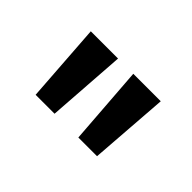

<svg xmlns="http://www.w3.org/2000/svg" viewBox="-47 -894 588 588"><g transform="rotate(45 247.0 -600.5)"><path d="M114 -472H196L214 -729H96ZM299 -472H380L399 -729H280Z"/></g></svg>

Font: Noto Sans Gurmukhi UI Condensed SemiBold
Style: Regular
Weight: 600
Width: 3
Designer: Jelle Bosma - Monotype Design Team
Foundry: Monotype Imaging Inc.
Version: Version 2.004